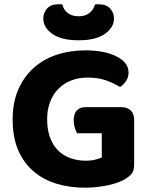

<svg xmlns="http://www.w3.org/2000/svg" viewBox="-20 -859 699 896"><path d="M606 -92Q606 -63 595 -49Q584 -35 560 -21Q546 -13 526 -6Q506 1 481.5 6Q457 11 430.5 14Q404 17 378 17Q306 17 244.5 -1.5Q183 -20 137 -59Q91 -98 65 -158Q39 -218 39 -302Q39 -381 65.5 -441.5Q92 -502 137.5 -542.5Q183 -583 244.5 -603.5Q306 -624 377 -624Q470 -624 525 -595Q580 -566 580 -521Q580 -498 568 -480.5Q556 -463 540 -453Q515 -469 477.5 -483Q440 -497 389 -497Q347 -497 312.5 -483.5Q278 -470 253 -445Q228 -420 214 -384Q200 -348 200 -303Q200 -254 213.5 -217.5Q227 -181 251 -157Q275 -133 308.5 -121Q342 -109 381 -109Q405 -109 424.5 -114Q444 -119 455 -124V-237H340Q334 -247 329 -263Q324 -279 324 -297Q324 -329 339 -344Q354 -359 378 -359H546Q574 -359 590 -343.5Q606 -328 606 -300ZM347 -783Q378 -783 397.5 -798.5Q417 -814 423 -838Q428 -839 432 -839Q436 -839 441 -839Q476 -839 494 -819Q512 -799 512 -773Q512 -731 469.5 -701Q427 -671 347 -671Q266 -671 224 -701Q182 -731 182 -773Q182 -799 199.5 -819Q217 -839 253 -839Q258 -839 262 -839Q266 -839 271 -838Q276 -814 296 -798.5Q316 -783 347 -783Z"/></svg>

Font: Baloo Tammudu 2
Style: Bold
Weight: 700
Designer: Maithili Shingre, Omkar Shende and Ek Type
Foundry: Ek Type
Version: Version 1.640;hotconv 1.0.111;makeotfexe 2.5.65597; ttfautoh